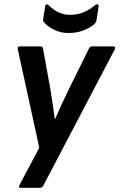

<svg xmlns="http://www.w3.org/2000/svg" viewBox="-20 -714 572 919"><path d="M80 185Q66 185 73 172L168 -7L65 -479Q62 -492 76 -492H174Q184 -492 186 -481L221 -288Q227 -253 232 -217.5Q237 -182 242 -145H244Q276 -218 309 -286L406 -482Q411 -492 421 -492H522Q528 -492 530.5 -488.5Q533 -485 530 -479L187 175Q181 185 171 185ZM308 -556Q273 -556 242.5 -570Q212 -584 192 -605Q185 -612 187 -625L196 -683Q197 -691 202.5 -692.5Q208 -694 213 -689Q235 -667 260.5 -655Q286 -643 316 -643Q381 -643 436 -690Q441 -695 447 -693Q453 -691 452 -684L442 -618Q439 -606 433 -600Q411 -580 378.5 -568Q346 -556 308 -556Z"/></svg>

Font: Sofia Sans
Style: Bold Italic
Weight: 700
Italic angle: -9°
Designer: Botio Nikoltchev, Ani Petrova
Foundry: lettersoup
Version: Version 4.101; ttfautohint (v1.8.4.7-5d5b)